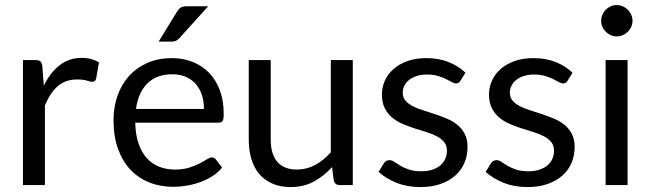

<svg xmlns="http://www.w3.org/2000/svg" viewBox="-20 -750 2647 778"><path d="M73 0V-506.5H124Q138.5 -506.5 144 -501Q149.5 -495.5 151.5 -482L157.5 -403Q183.5 -456 221.8 -485.8Q260 -515.5 311.5 -515.5Q332.5 -515.5 349.5 -510.8Q366.5 -506 381 -497.5L369.5 -431Q366 -418.5 354 -418.5Q347 -418.5 332.5 -423.2Q318 -428 292 -428Q245.5 -428 214.2 -401Q183 -374 162 -322.5V0Z M676.5 -514.5Q722 -514.5 760.5 -499.2Q799 -484 827 -455.2Q855 -426.5 870.8 -384.2Q886.5 -342 886.5 -288Q886.5 -267 882 -260Q877.5 -253 865 -253H528Q529 -205 541 -169.5Q553 -134 574 -110.2Q595 -86.5 624 -74.8Q653 -63 689 -63Q722.5 -63 746.8 -70.8Q771 -78.5 788.5 -87.5Q806 -96.5 817.8 -104.2Q829.5 -112 838 -112Q849 -112 855 -103.5L880 -71Q863.5 -51 840.5 -36.2Q817.5 -21.5 791.2 -12Q765 -2.5 737 2.2Q709 7 681.5 7Q629 7 584.8 -10.8Q540.5 -28.5 508.2 -62.8Q476 -97 458 -147.5Q440 -198 440 -263.5Q440 -316.5 456.2 -362.5Q472.5 -408.5 503 -442.2Q533.5 -476 577.5 -495.2Q621.5 -514.5 676.5 -514.5ZM678.5 -449Q614 -449 577 -411.8Q540 -374.5 531 -308.5H806.5Q806.5 -339.5 798 -365.2Q789.5 -391 773 -409.8Q756.5 -428.5 732.8 -438.8Q709 -449 678.5 -449ZM823.5 -724.5 707 -595.5Q700 -588 693.2 -584.8Q686.5 -581.5 676 -581.5H623L697 -702.5Q704 -714 712.2 -719.2Q720.5 -724.5 736.5 -724.5Z M1077 -506.5V-183.5Q1077 -126 1103.5 -94.5Q1130 -63 1183.5 -63Q1222.5 -63 1257 -81.5Q1291.5 -100 1320.5 -133V-506.5H1409.5V0H1356.5Q1337.5 0 1332.5 -18.5L1325.5 -73Q1292.5 -36.5 1251.5 -14.2Q1210.5 8 1157.5 8Q1116 8 1084.2 -5.8Q1052.5 -19.5 1031 -44.5Q1009.5 -69.5 998.8 -105Q988 -140.5 988 -183.5V-506.5Z M1846 -423Q1840 -412 1827.5 -412Q1820 -412 1810.5 -417.5Q1801 -423 1787.2 -429.8Q1773.5 -436.5 1754.5 -442.2Q1735.5 -448 1709.5 -448Q1687 -448 1669 -442.2Q1651 -436.5 1638.2 -426.5Q1625.5 -416.5 1618.8 -403.2Q1612 -390 1612 -374.5Q1612 -355 1623.2 -342Q1634.5 -329 1653 -319.5Q1671.5 -310 1695 -302.8Q1718.5 -295.5 1743.2 -287.2Q1768 -279 1791.5 -269Q1815 -259 1833.5 -244Q1852 -229 1863.2 -207.2Q1874.5 -185.5 1874.5 -155Q1874.5 -120 1862 -90.2Q1849.5 -60.5 1825 -38.8Q1800.5 -17 1765 -4.5Q1729.5 8 1683 8Q1630 8 1587 -9.2Q1544 -26.5 1514 -53.5L1535 -87.5Q1539 -94 1544.5 -97.5Q1550 -101 1559 -101Q1568 -101 1578 -94Q1588 -87 1602.2 -78.5Q1616.5 -70 1636.8 -63Q1657 -56 1687.5 -56Q1713.5 -56 1733 -62.8Q1752.5 -69.5 1765.5 -81Q1778.5 -92.5 1784.8 -107.5Q1791 -122.5 1791 -139.5Q1791 -160.5 1779.8 -174.2Q1768.5 -188 1750 -197.8Q1731.5 -207.5 1707.8 -214.8Q1684 -222 1659.2 -230Q1634.5 -238 1610.8 -248.2Q1587 -258.5 1568.5 -274Q1550 -289.5 1538.8 -312.2Q1527.5 -335 1527.5 -367.5Q1527.5 -396.5 1539.5 -423.2Q1551.5 -450 1574.5 -470.2Q1597.5 -490.5 1631 -502.5Q1664.5 -514.5 1707.5 -514.5Q1757.5 -514.5 1797.2 -498.8Q1837 -483 1866 -455.5Z M2280 -423Q2274 -412 2261.5 -412Q2254 -412 2244.5 -417.5Q2235 -423 2221.2 -429.8Q2207.5 -436.5 2188.5 -442.2Q2169.5 -448 2143.5 -448Q2121 -448 2103 -442.2Q2085 -436.5 2072.2 -426.5Q2059.5 -416.5 2052.8 -403.2Q2046 -390 2046 -374.5Q2046 -355 2057.2 -342Q2068.5 -329 2087 -319.5Q2105.5 -310 2129 -302.8Q2152.5 -295.5 2177.2 -287.2Q2202 -279 2225.5 -269Q2249 -259 2267.5 -244Q2286 -229 2297.2 -207.2Q2308.5 -185.5 2308.5 -155Q2308.5 -120 2296 -90.2Q2283.5 -60.5 2259 -38.8Q2234.5 -17 2199 -4.5Q2163.5 8 2117 8Q2064 8 2021 -9.2Q1978 -26.5 1948 -53.5L1969 -87.5Q1973 -94 1978.5 -97.5Q1984 -101 1993 -101Q2002 -101 2012 -94Q2022 -87 2036.2 -78.5Q2050.5 -70 2070.8 -63Q2091 -56 2121.5 -56Q2147.5 -56 2167 -62.8Q2186.5 -69.5 2199.5 -81Q2212.5 -92.5 2218.8 -107.5Q2225 -122.5 2225 -139.5Q2225 -160.5 2213.8 -174.2Q2202.5 -188 2184 -197.8Q2165.5 -207.5 2141.8 -214.8Q2118 -222 2093.2 -230Q2068.5 -238 2044.8 -248.2Q2021 -258.5 2002.5 -274Q1984 -289.5 1972.8 -312.2Q1961.5 -335 1961.5 -367.5Q1961.5 -396.5 1973.5 -423.2Q1985.5 -450 2008.5 -470.2Q2031.5 -490.5 2065 -502.5Q2098.5 -514.5 2141.5 -514.5Q2191.5 -514.5 2231.2 -498.8Q2271 -483 2300 -455.5Z M2523 -506.5V0H2434V-506.5ZM2543 -665.5Q2543 -652.5 2537.8 -641.2Q2532.5 -630 2523.8 -621.2Q2515 -612.5 2503.5 -607.5Q2492 -602.5 2479 -602.5Q2466 -602.5 2454.8 -607.5Q2443.5 -612.5 2434.8 -621.2Q2426 -630 2421 -641.2Q2416 -652.5 2416 -665.5Q2416 -678.5 2421 -690.2Q2426 -702 2434.8 -710.8Q2443.5 -719.5 2454.8 -724.5Q2466 -729.5 2479 -729.5Q2492 -729.5 2503.5 -724.5Q2515 -719.5 2523.8 -710.8Q2532.5 -702 2537.8 -690.2Q2543 -678.5 2543 -665.5Z"/></svg>

Font: Lato TR
Style: Regular
Weight: 400
Designer: Lukasz Dziedzic
Foundry: tyPoland Lukasz Dziedzic
Version: Version 1.104 2013